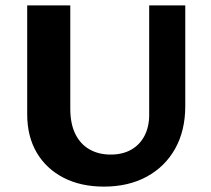

<svg xmlns="http://www.w3.org/2000/svg" viewBox="-20 -678 785 713"><path d="M366 15Q280 15 216 -18Q152 -51 116.5 -111Q81 -171 81 -254V-658H241V-274Q241 -219 259.5 -181Q278 -143 312 -123.5Q346 -104 391 -104Q435 -104 467 -122Q499 -140 516.5 -173.5Q534 -207 534 -251V-658H668V-284Q668 -193 630.5 -126Q593 -59 525 -22Q457 15 366 15Z"/></svg>

Font: Ysabeau Office ExtraBold
Style: Regular
Weight: 800
Designer: Christian Thalmann (Catharsis Fonts)
Version: Version 2.001;gftools[0.9.30]; featfreeze: tnum,lnum,ss02